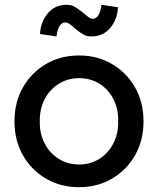

<svg xmlns="http://www.w3.org/2000/svg" viewBox="-20 -766 655 796"><path d="M308 10Q231 10 170.5 -25.5Q110 -61 75 -122.5Q40 -184 40 -263Q40 -342 75 -403.5Q110 -465 170.5 -500.5Q231 -536 308 -536Q384 -536 444.5 -500.5Q505 -465 540 -403.5Q575 -342 575 -263Q575 -184 540 -122.5Q505 -61 444.5 -25.5Q384 10 308 10ZM308 -84Q355 -84 392 -107.5Q429 -131 450 -171.5Q471 -212 470 -263Q471 -315 450 -355.5Q429 -396 392 -419Q355 -442 308 -442Q261 -442 223.5 -418.5Q186 -395 165 -354.5Q144 -314 145 -263Q144 -212 165 -171.5Q186 -131 223.5 -107.5Q261 -84 308 -84ZM359 -615Q339 -615 325.5 -623Q312 -631 297 -643Q278 -660 268.5 -666.5Q259 -673 251 -673Q222 -673 214 -615L146 -625Q148 -674 177.5 -710Q207 -746 256 -746Q276 -746 289.5 -738Q303 -730 318 -718Q338 -702 347 -695Q356 -688 364 -688Q393 -688 401 -746L469 -736Q467 -687 437.5 -651Q408 -615 359 -615Z"/></svg>

Font: Lexend
Style: Regular
Weight: 400
Designer: Bonnie Shaver-Troup, Thomas Jockin
Foundry: Lexend
Version: Version 1.007; ttfautohint (v1.8.3)